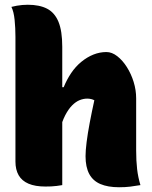

<svg xmlns="http://www.w3.org/2000/svg" viewBox="-20 -779 640 808"><path d="M171 6Q128 6 100 -6Q72 -18 58.5 -41.5Q45 -65 45 -99Q45 -164 45 -228Q45 -292 45 -356Q45 -420 45 -486.5Q45 -553 45 -624Q45 -661 41.5 -695.5Q38 -730 28 -750Q40 -753 51 -755Q62 -757 74 -758Q86 -759 97 -759Q146 -759 178 -742.5Q210 -726 226 -687.5Q242 -649 242 -582Q242 -519 242 -449.5Q242 -380 242 -306Q242 -232 242 -155Q242 -78 242 0Q230 2 218.5 3.5Q207 5 195.5 5.5Q184 6 171 6ZM231 -229 222 -412H248Q261 -444 279.5 -471.5Q298 -499 322.5 -519Q347 -539 373.5 -549.5Q400 -560 428 -560Q451 -560 473.5 -542.5Q496 -525 514 -496.5Q532 -468 542.5 -434Q553 -400 553 -365Q553 -329 553 -292.5Q553 -256 553 -219.5Q553 -183 553 -146Q553 -102 557 -67.5Q561 -33 571 0Q548 4 527.5 6.5Q507 9 481 9Q434 9 402.5 -4.5Q371 -18 355.5 -47Q340 -76 340 -122Q340 -145 344.5 -181Q349 -217 357.5 -262Q366 -307 377 -357Q372 -360 364 -362Q356 -364 347 -364Q331 -364 315 -357.5Q299 -351 283.5 -335.5Q268 -320 254.5 -294Q241 -268 231 -229Z"/></svg>

Font: Recursive Casual Black
Style: Regular
Weight: 900
Version: Version 1.047